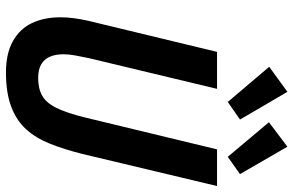

<svg xmlns="http://www.w3.org/2000/svg" viewBox="-190 -779 984 644"><g transform="rotate(90 302.0 -457.0)"><path d="M223 15Q160 15 118.5 -8Q77 -31 57.5 -72Q38 -113 38 -168Q38 -189 41 -212.5Q44 -236 50 -262L154 -693H278L175 -263Q170 -239 166 -217.5Q162 -196 162 -178Q162 -153 169.5 -134Q177 -115 194.5 -104Q212 -93 242 -93Q277 -93 301 -106.5Q325 -120 342 -154.5Q359 -189 374 -250L481 -693H604L496 -240Q481 -180 462 -132.5Q443 -85 413.5 -52.5Q384 -20 337.5 -2.5Q291 15 223 15ZM322 -729 204 -868 288 -929 381 -770ZM506 -729 390 -867 472 -929 564 -770Z"/></g></svg>

Font: Ubuntu Sans Mono SemiBold
Style: Italic
Weight: 600
Italic angle: -13.5°
Monospace: yes
Designer: Dalton Maag Ltd
Foundry: Dalton Maag Ltd
Version: Version 1.006